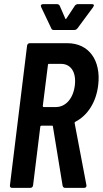

<svg xmlns="http://www.w3.org/2000/svg" viewBox="-20 -909 497 929"><path d="M355 -772 431 -875C437 -884 434 -889 425 -889H357C352 -889 345 -886 342 -881L301 -819C299 -816 297 -816 296 -819L269 -881C267 -886 261 -889 256 -889H189C180 -889 175 -884 179 -875L228 -772C230 -766 234 -764 240 -764H340C346 -764 351 -767 355 -772ZM295 0H387C395 0 400 -5 398 -14L341 -314C341 -317 342 -319 345 -320C403 -350 445 -413 455 -496C470 -617 410 -700 306 -700H124C117 -700 112 -695 111 -688L28 -12C27 -5 31 0 38 0H127C134 0 139 -5 140 -12L175 -296C175 -299 178 -301 181 -301H232C235 -301 236 -299 236 -297L283 -10C285 -4 288 0 295 0ZM217 -600H275C323 -600 350 -560 342 -495C334 -431 297 -391 250 -391H192C189 -391 187 -393 187 -396L212 -595C212 -598 214 -600 217 -600Z"/></svg>

Font: Barlow Condensed SemiBold
Style: Italic
Weight: 600
Width: 3
Italic angle: -7°
Designer: Jeremy Tribby
Foundry: Tribby Type
Version: Version 1.422;hotconv 1.0.109;makeotfexe 2.5.65596